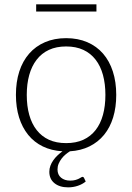

<svg xmlns="http://www.w3.org/2000/svg" viewBox="-20 -678 598 868"><path d="M353 121.5Q357 121.5 359.5 125.5L367.5 142.5Q353.5 154.5 332.2 161.8Q311 169 288 169Q249.5 169 226.2 150.2Q203 131.5 203 98.5Q203 84.5 207.8 71.5Q212.5 58.5 220.8 46.8Q229 35 239.8 24.8Q250.5 14.5 262.5 6Q212.5 3 173.5 -16Q134.5 -35 107.5 -68.2Q80.5 -101.5 66.2 -147.2Q52 -193 52 -249Q52 -307.5 67.2 -354.8Q82.5 -402 111.8 -435.5Q141 -469 183.2 -487.2Q225.5 -505.5 279 -505.5Q332.5 -505.5 374.8 -487.2Q417 -469 446 -435.5Q475 -402 490.2 -354.8Q505.5 -307.5 505.5 -249Q505.5 -193 491.5 -147.2Q477.5 -101.5 450.5 -68.5Q423.5 -35.5 384.5 -16.2Q345.5 3 296 6Q286.5 12 276.5 20.2Q266.5 28.5 258.5 39Q250.5 49.5 245.2 61.8Q240 74 240 88Q240 112 256 125.2Q272 138.5 297 138.5Q311 138.5 320.5 135.8Q330 133 336.2 130Q342.5 127 346.5 124.2Q350.5 121.5 353 121.5ZM279 -31Q323.5 -31 356.8 -46.2Q390 -61.5 412.2 -90Q434.5 -118.5 445.5 -158.8Q456.5 -199 456.5 -249Q456.5 -298.5 445.5 -339Q434.5 -379.5 412.2 -408.2Q390 -437 356.8 -452.5Q323.5 -468 279 -468Q234.5 -468 201.2 -452.5Q168 -437 145.8 -408.2Q123.5 -379.5 112.2 -339Q101 -298.5 101 -249Q101 -199 112.2 -158.8Q123.5 -118.5 145.8 -90Q168 -61.5 201.2 -46.2Q234.5 -31 279 -31ZM143.5 -658.5H416V-626H143.5Z"/></svg>

Font: Lato Light
Style: Regular
Weight: 300
Designer: Lukasz Dziedzic
Foundry: tyPoland Lukasz Dziedzic
Version: Version 2.007; 2014-02-27